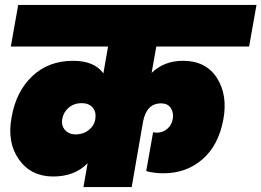

<svg xmlns="http://www.w3.org/2000/svg" viewBox="-20 -760 1062 780"><path d="M319 0 336 -97Q284 -43 196 -43Q106 -43 57 -112Q8 -181 27 -283Q45 -388 111 -450.5Q177 -513 277 -513Q363 -513 400 -462L419 -571H24L54 -740H1022L992 -571H615L596 -464Q647 -513 723 -513Q817 -513 861.5 -443Q906 -373 887 -273Q867 -168 801.5 -112Q736 -56 644 -56Q607 -56 574 -65L602 -223Q608 -221 617 -221Q641 -221 659.5 -236.5Q678 -252 682 -278Q686 -302 674 -321Q662 -340 634 -340Q575 -340 561 -265L515 0ZM291 -214Q320 -215 341 -232Q362 -249 367 -274V-276Q372 -305 356.5 -323Q341 -341 312 -341Q281 -341 259.5 -323Q238 -305 233 -277Q228 -250 244.5 -231.5Q261 -213 291 -214Z"/></svg>

Font: Poppins Black
Style: Italic
Weight: 900
Italic angle: -10°
Designer: Ninad Kale (Devanagari), Jonny Pinhorn (Latin)
Foundry: Indian Type Foundry
Version: Version 3.200;PS 1.000;hotconv 16.6.54;makeotf.lib2.5.65590